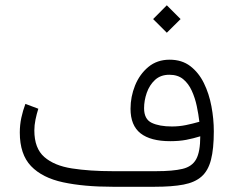

<svg xmlns="http://www.w3.org/2000/svg" viewBox="-20 -714 892 734"><path d="M617.7 -693.8 670.4 -641.1 617.7 -588.9 565.4 -641.1ZM745.6 -192.9Q718.8 -184.6 691.7 -179.4Q664.6 -174.3 630.9 -174.3Q555.7 -174.3 517.3 -204.3Q479 -234.4 479 -298.3Q479 -344.2 496.3 -387.2Q513.7 -430.2 547.1 -458Q580.6 -485.8 628.4 -485.8Q675.3 -485.8 707.5 -461.2Q739.7 -436.5 759.5 -396.2Q779.3 -356 788.3 -307.6Q797.4 -259.3 797.4 -211.9Q797.4 -145 786.6 -103.3Q775.9 -61.5 750.5 -39.1Q725.1 -16.6 681.4 -8.3Q637.7 0 571.8 0H410.2Q300.8 0 221.2 -17.1Q141.6 -34.2 98.6 -79.1Q55.7 -124 55.7 -207.5Q55.7 -236.3 61.5 -263.7Q67.4 -291 77.1 -316.9L126.5 -298.3Q120.1 -278.3 115.7 -256.8Q111.3 -235.4 111.3 -215.3Q111.3 -147 149.4 -113.8Q187.5 -80.6 255.1 -70.1Q322.8 -59.6 410.2 -59.6H577.6Q641.1 -59.6 677.7 -68.4Q714.4 -77.1 730 -105.5Q745.6 -133.8 745.6 -192.9ZM637.2 -230.5Q664.6 -230.5 690.7 -235.8Q716.8 -241.2 742.2 -248.5Q738.8 -277.3 732.2 -308.6Q725.6 -339.8 713.1 -367.2Q700.7 -394.5 680.2 -411.4Q659.7 -428.2 627.4 -428.2Q593.8 -428.2 572.5 -408.4Q551.3 -388.7 541 -359.1Q530.8 -329.6 530.8 -300.3Q530.8 -258.3 560.1 -244.4Q589.4 -230.5 637.2 -230.5Z"/></svg>

Font: Vazirmatn UI FD ExtraLight
Style: Regular
Weight: 200
Designer: Saber Rastikerdar
Foundry: Saber Rastikerdar
Version: Version 33.003